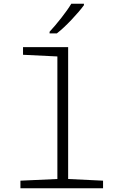

<svg xmlns="http://www.w3.org/2000/svg" viewBox="-20 -1014 640 1034"><path d="M90 -41 289 -50V-710L104 -719V-760H347V-50L535 -41V0H90ZM247 -843Q276 -874 310.5 -918Q345 -962 364 -994H432V-986Q408 -953 365 -907.5Q322 -862 286 -834H247Z"/></svg>

Font: Noto Sans Mono UI Light
Style: Regular
Weight: 300
Monospace: yes
Designer: Monotype Design team
Foundry: Monotype Imaging Inc.
Version: Version 1.000